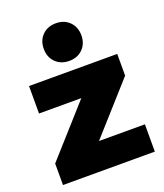

<svg xmlns="http://www.w3.org/2000/svg" viewBox="-146 -900 853 998"><g transform="rotate(-20 280.5 -401.5)"><path d="M29 0V-119L273 -392H39V-544H527V-424L283 -151H537V0ZM206 -624Q177 -653 177 -699Q177 -745 206 -774Q235 -803 281 -803Q327 -803 356 -774Q385 -745 385 -699Q385 -653 356 -624Q327 -595 281 -595Q235 -595 206 -624Z"/></g></svg>

Font: Trueno
Style: ExBd
Weight: 800
Designer: Julieta Ulanovsky
Foundry: Julieta Ulanovsky
Version: Version 3.001b